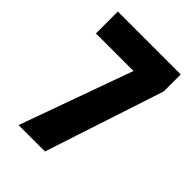

<svg xmlns="http://www.w3.org/2000/svg" viewBox="-208 -813 911 911"><g transform="rotate(45 247.5 -357.0)"><path d="M85 0 289 -567H37V-714H459V-600L262 0Z"/></g></svg>

Font: Noto Sans Thai Looped ExtraCondensed Black
Style: Regular
Weight: 900
Width: 2
Designer: Sasikarn Vongin, Ben Mitchell
Foundry: The Fontpad Ltd
Version: Version 1.001; ttfautohint (v1.8.4.7-5d5b)